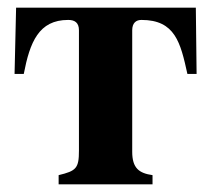

<svg xmlns="http://www.w3.org/2000/svg" viewBox="-20 -481 549 501"><path d="M325 -402C325 -421 335 -429 349 -429C437 -429 451 -370 469 -288H493L491 -461H22L18 -288H42C58 -371 81 -429 158 -429C175 -429 186 -422 186 -402V-88C186 -42 179 -35 133 -24V0H378V-24C343 -29 325 -42 325 -85Z"/></svg>

Font: XITS
Style: Bold
Weight: 700
Designer: MicroPress Inc., with final additions and corrections provided by Coen Hoffman, Elsevier (retired)
Version: Version 1.302